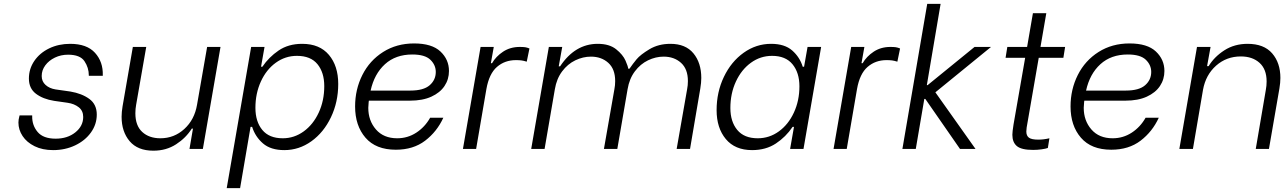

<svg xmlns="http://www.w3.org/2000/svg" viewBox="-20 -768 6636 990"><path d="M75 -136Q75 -151 80 -169L81 -173H146V-169Q145 -122 174 -87.5Q203 -53 267 -53Q328 -53 368.5 -85.5Q409 -118 409 -165Q409 -197 386 -215Q363 -233 329 -238L259 -248Q202 -257 165.5 -284.5Q129 -312 129 -363Q129 -413 157 -454Q185 -495 233.5 -518.5Q282 -542 342 -542Q428 -542 470 -495.5Q512 -449 510 -380V-377H438V-379Q438 -419 415.5 -452.5Q393 -486 331 -486Q294 -486 263 -471Q232 -456 213.5 -431Q195 -406 195 -376Q195 -348 215 -330Q235 -312 266 -307L343 -296Q402 -286 440.5 -258Q479 -230 479 -177Q479 -127 449 -85Q419 -43 367.5 -18.5Q316 6 254 6Q199 6 158.5 -14Q118 -34 96.5 -66.5Q75 -99 75 -136Z M1026 0H957L975 -105H969Q939 -57 888 -24Q837 9 771 9Q690 9 648.5 -40Q607 -89 607 -166Q607 -190 612 -220L665 -526H734L682 -228Q678 -207 678 -184Q678 -120 713.5 -87.5Q749 -55 807 -55Q878 -55 930.5 -103Q983 -151 996 -228L1048 -526H1117Z M1280 -114H1272L1218 202H1149L1275 -526H1344L1326 -424H1333Q1366 -473 1416.5 -507.5Q1467 -542 1538 -542Q1628 -542 1676 -485Q1724 -428 1724 -335Q1724 -242 1686.5 -163.5Q1649 -85 1585.5 -39.5Q1522 6 1446 6Q1376 6 1336 -28.5Q1296 -63 1280 -114ZM1652 -324Q1652 -394 1617 -437Q1582 -480 1511 -480Q1451 -480 1402 -444.5Q1353 -409 1325 -347.5Q1297 -286 1297 -212Q1297 -141 1332.5 -98Q1368 -55 1438 -55Q1497 -55 1546 -90.5Q1595 -126 1623.5 -187.5Q1652 -249 1652 -324Z M1811 -219Q1811 -307 1848.5 -381.5Q1886 -456 1955.5 -500Q2025 -544 2115 -544Q2207 -544 2251 -502.5Q2295 -461 2295 -402Q2295 -359 2272 -324.5Q2249 -290 2204 -269.5Q2159 -249 2094 -249H1882L1881 -242Q1879 -222 1879 -212Q1879 -146 1918.5 -100.5Q1958 -55 2028 -55Q2082 -55 2126.5 -84Q2171 -113 2198 -161H2266Q2233 -89 2172 -42.5Q2111 4 2021 4Q1918 4 1864.5 -58Q1811 -120 1811 -219ZM2096 -301Q2164 -301 2195.5 -328.5Q2227 -356 2227 -397Q2227 -433 2199 -460Q2171 -487 2106 -487Q2020 -487 1965 -437Q1910 -387 1891 -301Z M2458 -526H2526L2511 -442H2517Q2537 -477 2574 -501.5Q2611 -526 2660 -526Q2678 -526 2688 -524.5Q2698 -523 2710 -518L2696 -450Q2680 -455 2668.5 -456.5Q2657 -458 2640 -458Q2583 -458 2542.5 -423Q2502 -388 2488 -309L2435 0H2367Z M2810 -526H2879L2861 -426H2868Q2945 -542 3062 -542Q3122 -542 3157 -514Q3192 -486 3205.5 -455Q3219 -424 3219 -414H3226Q3243 -439 3262.5 -462.5Q3282 -486 3328.5 -514Q3375 -542 3437 -542Q3515 -542 3555.5 -493Q3596 -444 3596 -366Q3596 -342 3591 -312L3538 0H3469L3523 -308Q3527 -328 3527 -350Q3527 -412 3491.5 -444Q3456 -476 3402 -476Q3361 -476 3321.5 -457Q3282 -438 3253.5 -400Q3225 -362 3216 -308L3163 0H3094L3148 -308Q3152 -328 3152 -350Q3152 -412 3116.5 -444Q3081 -476 3027 -476Q2986 -476 2946.5 -457Q2907 -438 2878.5 -400Q2850 -362 2841 -308L2788 0H2719Z M3675 -200Q3675 -293 3712.5 -371.5Q3750 -450 3814.5 -496Q3879 -542 3956 -542Q4026 -542 4065 -507.5Q4104 -473 4119 -424H4126L4144 -526H4214L4123 0H4054L4074 -114H4067Q4032 -62 3980.5 -28Q3929 6 3858 6Q3770 6 3722.5 -51Q3675 -108 3675 -200ZM4102 -323Q4102 -393 4066.5 -436.5Q4031 -480 3961 -480Q3901 -480 3852 -444.5Q3803 -409 3774.5 -347.5Q3746 -286 3746 -211Q3746 -141 3781.5 -98Q3817 -55 3887 -55Q3947 -55 3996 -90.5Q4045 -126 4073.5 -187.5Q4102 -249 4102 -323Z M4369 -526H4437L4422 -442H4428Q4448 -477 4485 -501.5Q4522 -526 4571 -526Q4589 -526 4599 -524.5Q4609 -523 4621 -518L4607 -450Q4591 -455 4579.5 -456.5Q4568 -458 4551 -458Q4494 -458 4453.5 -423Q4413 -388 4399 -309L4346 0H4278Z M4761 -748H4830L4759 -329H4763L5005 -526H5090L4803 -292L5010 0H4930L4751 -258H4746L4702 0H4633Z M5279 -141Q5272 -106 5272 -90Q5272 -68 5285.5 -58Q5299 -48 5334 -48Q5361 -48 5391 -55L5383 -5Q5372 -1 5350.5 2Q5329 5 5307 5Q5247 5 5223.5 -14.5Q5200 -34 5200 -73Q5200 -88 5206 -126L5266 -470H5165L5174 -526H5276L5306 -700H5375L5345 -526H5472L5463 -470H5336Z M5500 -219Q5500 -307 5537.5 -381.5Q5575 -456 5644.5 -500Q5714 -544 5804 -544Q5896 -544 5940 -502.5Q5984 -461 5984 -402Q5984 -359 5961 -324.5Q5938 -290 5893 -269.5Q5848 -249 5783 -249H5571L5570 -242Q5568 -222 5568 -212Q5568 -146 5607.5 -100.5Q5647 -55 5717 -55Q5771 -55 5815.5 -84Q5860 -113 5887 -161H5955Q5922 -89 5861 -42.5Q5800 4 5710 4Q5607 4 5553.5 -58Q5500 -120 5500 -219ZM5785 -301Q5853 -301 5884.5 -328.5Q5916 -356 5916 -397Q5916 -433 5888 -460Q5860 -487 5795 -487Q5709 -487 5654 -437Q5599 -387 5580 -301Z M6152 -526H6222L6204 -427H6212Q6241 -475 6293 -508.5Q6345 -542 6413 -542Q6497 -542 6539.5 -493Q6582 -444 6582 -366Q6582 -342 6577 -312L6523 0H6455L6507 -305Q6511 -326 6511 -348Q6511 -411 6474.5 -444Q6438 -477 6378 -477Q6304 -477 6250.5 -429.5Q6197 -382 6183 -305L6131 0H6061Z"/></svg>

Font: Be Vietnam Light
Style: Italic
Weight: 300
Italic angle: -9.222°
Designer: Gabriel Lam
Foundry: TypeRant
Version: Version 3.000